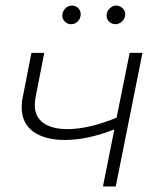

<svg xmlns="http://www.w3.org/2000/svg" viewBox="-20 -670 581 690"><path d="M492 -480 396 0H350L391 -205Q294 -167 214 -167Q141 -167 99.5 -197Q58 -227 58 -285Q58 -305 62 -322L93 -480H139L108 -321Q105 -306 105 -293Q105 -250 136 -228Q167 -206 223 -206Q298 -206 399 -247L446 -480ZM204 -614Q204 -628 214 -639Q224 -650 239 -650Q252 -650 261 -641Q270 -632 270 -619Q270 -604 260 -593.5Q250 -583 236 -583Q223 -583 213.5 -592Q204 -601 204 -614ZM363 -614Q363 -628 373.5 -639Q384 -650 397 -650Q410 -650 420 -641Q430 -632 430 -619Q430 -604 419 -593.5Q408 -583 395 -583Q382 -583 372.5 -592Q363 -601 363 -614Z"/></svg>

Font: Montserrat Ace
Style: Light Italic
Weight: 300
Italic angle: -11.3°
Designer: Julieta Ulanovsky
Foundry: Julieta Ulanovsky
Version: Version 1